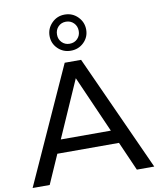

<svg xmlns="http://www.w3.org/2000/svg" viewBox="-104 -1061 940 1141"><g transform="rotate(-10 366.0 -491.0)"><path d="M365 -764Q319 -764 287 -795.5Q255 -827 255 -872Q255 -917 287 -949.5Q319 -982 365 -982Q412 -982 444 -949.5Q476 -917 476 -872Q476 -827 444 -795.5Q412 -764 365 -764ZM300 -872Q300 -844 318.5 -825Q337 -806 365 -806Q394 -806 412.5 -825Q431 -844 431 -872Q431 -901 412 -920Q393 -939 365 -939Q337 -939 318.5 -920Q300 -901 300 -872ZM733 0H628L551 -175H179L102 0H-1L316 -700H415ZM365 -598 214 -255H516Z"/></g></svg>

Font: false
Style: Regular
Weight: 500
Designer: Julieta Ulanovsky
Foundry: Julieta Ulanovsky
Version: Version 7.222;hotconv 1.0.109;makeotfexe 2.5.65596